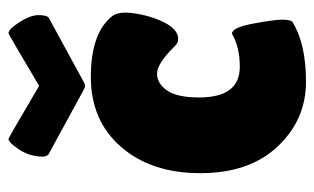

<svg xmlns="http://www.w3.org/2000/svg" viewBox="-168 -582 759 464"><g transform="rotate(-90 212.0 -349.5)"><path d="M364 -709Q373 -709 388 -687Q408 -657 408 -637Q408 -617 402 -612L248 -528Q241 -524 237 -524Q233 -524 226 -528L72 -612Q66 -617 66 -626Q66 -657 83 -683Q100 -709 109 -709Q111 -709 237 -635Q362 -709 364 -709ZM209 -248Q209 -150 283 -150Q331 -150 363 -169Q378 -169 387.5 -117.5Q397 -66 397 -47.5Q397 -29 392 -23Q339 10 247 10Q155 10 90.5 -58.5Q26 -127 26 -245.5Q26 -364 89.5 -437Q153 -510 258.5 -510Q364 -510 405 -459Q414 -448 414 -426.5Q414 -405 406 -374Q388 -310 359 -300Q355 -299 347.5 -299Q340 -299 329 -311Q290 -350 266.5 -350Q243 -350 226 -326Q209 -302 209 -248Z"/></g></svg>

Font: Lilita One
Style: Regular
Weight: 400
Designer: Juan Montoreano
Foundry: Juan Montoreano
Version: Version 1.002